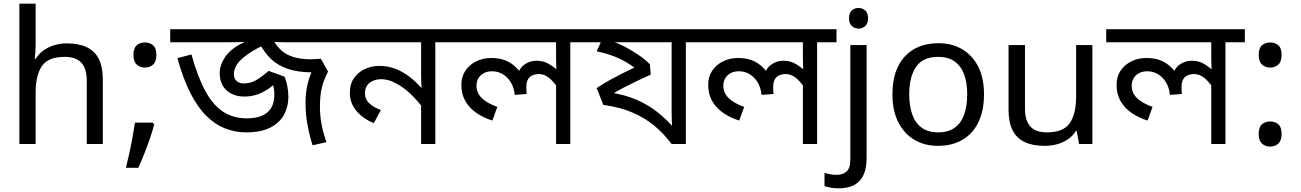

<svg xmlns="http://www.w3.org/2000/svg" viewBox="-20 -780 7047 1040"><path d="M173 -537Q173 -518 171.5 -498Q170 -478 168 -462H174Q191 -490 217 -508Q243 -526 275 -535.5Q307 -545 341 -545Q406 -545 449.5 -524.5Q493 -504 515 -461Q537 -418 537 -349V0H450V-343Q450 -408 421 -440Q392 -472 330 -472Q240 -472 206.5 -421.5Q173 -371 173 -277V0H85V-760H173Z M808 -116 815 -105Q806 -70 792 -29.5Q778 11 762 51.5Q746 92 729 129H662Q672 89 681.5 45.5Q691 2 698.5 -40Q706 -82 711 -116ZM765 -414Q739 -414 721 -430Q703 -446 703 -482Q703 -520 721 -535Q739 -550 765 -550Q791 -550 809 -535Q827 -520 827 -482Q827 -446 809 -430Q791 -414 765 -414Z M1313 -63Q1254 -63 1200 -84Q1146 -105 1098.5 -151.5Q1051 -198 1011.5 -275.5Q972 -353 941 -465L1017 -485Q1051 -362 1093 -285.5Q1135 -209 1190 -174Q1245 -139 1316 -139Q1390 -139 1428 -171Q1466 -203 1466 -268Q1466 -299 1458 -321Q1450 -343 1442 -358H1502Q1474 -329 1443.5 -306Q1413 -283 1378.5 -270Q1344 -257 1303 -257Q1264 -257 1234 -272Q1204 -287 1187 -315.5Q1170 -344 1170 -384Q1170 -428 1201 -473.5Q1232 -519 1306 -553Q1286 -552 1260.5 -551.5Q1235 -551 1210 -551H902V-622H1839V-551H1526Q1502 -551 1483 -552Q1464 -553 1447 -554Q1363 -516 1320 -485Q1277 -454 1262 -428.5Q1247 -403 1247 -380Q1247 -352 1263 -340Q1279 -328 1299 -328Q1337 -328 1367 -345.5Q1397 -363 1435 -396L1521 -365Q1530 -345 1536 -315.5Q1542 -286 1542 -254Q1542 -204 1519.5 -160.5Q1497 -117 1446.5 -90Q1396 -63 1313 -63ZM1713 -205Q1713 -156 1721 -111Q1729 -66 1748 -10L1673 7Q1655 -51 1645 -106.5Q1635 -162 1635 -222Q1635 -275 1644.5 -317Q1654 -359 1667 -388Q1591 -389 1537.5 -407.5Q1484 -426 1448 -460.5Q1412 -495 1387 -543L1463 -559Q1479 -530 1503.5 -507.5Q1528 -485 1567 -472Q1606 -459 1663 -459Q1677 -459 1690 -460Q1703 -461 1718 -462L1757 -392Q1733 -347 1723 -304Q1713 -261 1713 -205Z M2443 -622V-551H2338V0H2261V-243L2277 -187Q2244 -233 2205 -270Q2166 -307 2125 -329Q2084 -351 2045 -351Q2008 -351 1982.5 -331.5Q1957 -312 1957 -274Q1957 -244 1978 -222.5Q1999 -201 2043 -184L2005 -113Q1944 -138 1909.5 -180.5Q1875 -223 1875 -277Q1875 -326 1898.5 -358.5Q1922 -391 1958.5 -407Q1995 -423 2033 -423Q2085 -423 2128 -405Q2171 -387 2208.5 -356Q2246 -325 2280 -284L2266 -280Q2263 -303 2262 -325.5Q2261 -348 2261 -371V-551H1819V-622Z M3174 -622V-551H3069V0H2992V-335L2998 -309Q2976 -341 2951.5 -360Q2927 -379 2898 -379Q2883 -379 2867.5 -373.5Q2852 -368 2841.5 -353Q2831 -338 2831 -307Q2831 -296 2831.5 -287.5Q2832 -279 2833 -271L2768 -266Q2764 -307 2746 -335.5Q2728 -364 2702 -379Q2676 -394 2646 -394Q2619 -394 2600 -383.5Q2581 -373 2571 -355.5Q2561 -338 2561 -316Q2561 -276 2590.5 -248Q2620 -220 2674 -201L2647 -127Q2599 -142 2561 -168Q2523 -194 2501 -232Q2479 -270 2479 -320Q2479 -365 2501 -397.5Q2523 -430 2560 -448Q2597 -466 2641 -466Q2694 -466 2732 -446.5Q2770 -427 2802 -384L2787 -383Q2797 -416 2825.5 -433.5Q2854 -451 2885 -451Q2921 -451 2947 -437Q2973 -423 3004 -397L2995 -382Q2994 -403 2993 -424Q2992 -445 2992 -467V-551H2423V-622Z M3800 -622V-551H3695V0H3618Q3576 -56 3525 -98.5Q3474 -141 3407 -170Q3340 -199 3248 -212L3212 -303Q3243 -324 3277 -343Q3311 -362 3346.5 -380Q3382 -398 3416 -414Q3378 -443 3328.5 -465.5Q3279 -488 3212 -502L3243 -570L3245 -551H3154V-622ZM3618 -551H3299L3278 -560Q3320 -550 3362.5 -528Q3405 -506 3441.5 -480.5Q3478 -455 3500 -432L3505 -376Q3469 -360 3429.5 -341Q3390 -322 3353.5 -303Q3317 -284 3289 -265L3277 -280Q3363 -268 3427.5 -240Q3492 -212 3542 -172Q3592 -132 3634 -83L3621 -79Q3620 -100 3619 -124.5Q3618 -149 3618 -171Z M4511 -622V-551H4406V0H4329V-335L4335 -309Q4313 -341 4288.5 -360Q4264 -379 4235 -379Q4220 -379 4204.5 -373.5Q4189 -368 4178.5 -353Q4168 -338 4168 -307Q4168 -296 4168.5 -287.5Q4169 -279 4170 -271L4105 -266Q4101 -307 4083 -335.5Q4065 -364 4039 -379Q4013 -394 3983 -394Q3956 -394 3937 -383.5Q3918 -373 3908 -355.5Q3898 -338 3898 -316Q3898 -276 3927.5 -248Q3957 -220 4011 -201L3984 -127Q3936 -142 3898 -168Q3860 -194 3838 -232Q3816 -270 3816 -320Q3816 -365 3838 -397.5Q3860 -430 3897 -448Q3934 -466 3978 -466Q4031 -466 4069 -446.5Q4107 -427 4139 -384L4124 -383Q4134 -416 4162.5 -433.5Q4191 -451 4222 -451Q4258 -451 4284 -437Q4310 -423 4341 -397L4332 -382Q4331 -403 4330 -424Q4329 -445 4329 -467V-551H3760V-622Z M4523 240Q4498 240 4479 236.5Q4460 233 4446 228V157Q4461 161 4477 164Q4493 167 4512 167Q4544 167 4565 149.5Q4586 132 4586 83V-536H4674V80Q4674 130 4658 166Q4642 202 4609 221Q4576 240 4523 240ZM4579 -681Q4579 -710 4594 -723.5Q4609 -737 4631 -737Q4651 -737 4666.5 -723.5Q4682 -710 4682 -681Q4682 -653 4666.5 -639Q4651 -625 4631 -625Q4609 -625 4594 -639Q4579 -653 4579 -681Z M5310 -269Q5310 -180 5279.5 -117.5Q5249 -55 5193 -22.5Q5137 10 5060 10Q4989 10 4933.5 -22.5Q4878 -55 4846 -117.5Q4814 -180 4814 -269Q4814 -402 4881 -474Q4948 -546 5063 -546Q5136 -546 5191.5 -513.5Q5247 -481 5278.5 -419.5Q5310 -358 5310 -269ZM4905 -269Q4905 -206 4921.5 -159.5Q4938 -113 4973 -88Q5008 -63 5062 -63Q5116 -63 5151 -88Q5186 -113 5202.5 -159.5Q5219 -206 5219 -269Q5219 -333 5202 -378Q5185 -423 5150.5 -447.5Q5116 -472 5061 -472Q4979 -472 4942 -418Q4905 -364 4905 -269Z M5897 -536V0H5825L5812 -71H5808Q5791 -43 5764 -25Q5737 -7 5705 1.5Q5673 10 5638 10Q5574 10 5530.5 -10.5Q5487 -31 5465 -74Q5443 -117 5443 -185V-536H5532V-191Q5532 -127 5561 -95Q5590 -63 5651 -63Q5740 -63 5774.5 -113Q5809 -163 5809 -257V-536Z M6723 -622V-551H6618V0H6541V-335L6547 -309Q6525 -341 6500.5 -360Q6476 -379 6447 -379Q6432 -379 6416.5 -373.5Q6401 -368 6390.5 -353Q6380 -338 6380 -307Q6380 -296 6380.5 -287.5Q6381 -279 6382 -271L6317 -266Q6313 -307 6295 -335.5Q6277 -364 6251 -379Q6225 -394 6195 -394Q6168 -394 6149 -383.5Q6130 -373 6120 -355.5Q6110 -338 6110 -316Q6110 -276 6139.5 -248Q6169 -220 6223 -201L6196 -127Q6148 -142 6110 -168Q6072 -194 6050 -232Q6028 -270 6028 -320Q6028 -365 6050 -397.5Q6072 -430 6109 -448Q6146 -466 6190 -466Q6243 -466 6281 -446.5Q6319 -427 6351 -384L6336 -383Q6346 -416 6374.5 -433.5Q6403 -451 6434 -451Q6470 -451 6496 -437Q6522 -423 6553 -397L6544 -382Q6543 -403 6542 -424Q6541 -445 6541 -467V-551H5972V-622Z M6860 -414Q6834 -414 6816 -430Q6798 -446 6798 -482Q6798 -520 6816 -535Q6834 -550 6860 -550Q6886 -550 6904 -535Q6922 -520 6922 -482Q6922 -446 6904 -430Q6886 -414 6860 -414ZM6860 14Q6834 14 6816 -2Q6798 -18 6798 -54Q6798 -92 6816 -107Q6834 -122 6860 -122Q6886 -122 6904 -107Q6922 -92 6922 -54Q6922 -18 6904 -2Q6886 14 6860 14Z"/></svg>

Font: hexbangla15
Style: Regular
Weight: 400
Designer: Jelle Bosma - Monotype Design Team
Foundry: Monotype Imaging Inc.
Version: Version 2.006